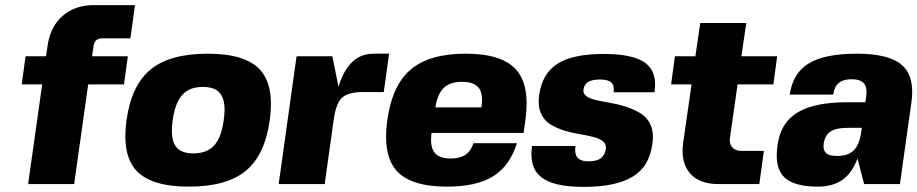

<svg xmlns="http://www.w3.org/2000/svg" viewBox="-20 -720 3588 751"><path d="M380 -570Q350 -570 346 -540L340 -500H480L465 -390H325L270 0H90L145 -390H65L80 -500H160L166 -540Q176 -615 224.5 -657.5Q273 -700 348 -700H508L490 -570Z M569.5 -448.5Q645 -510 792 -510Q939 -510 996.5 -448Q1054 -386 1035 -249.5Q1016 -113 941 -51.5Q866 10 719 10Q572 10 514 -52Q456 -114 475 -250.5Q494 -387 569.5 -448.5ZM855 -250Q862 -295 855 -324Q848 -353 828.5 -366.5Q809 -380 773 -380Q721 -380 693 -349Q665 -318 655.5 -250Q646 -182 665 -151Q684 -120 736.5 -120Q789 -120 817.5 -151Q846 -182 855 -250Z M1285 -250 1250 0H1070L1140 -500H1280L1304 -381Q1318 -426 1338 -454.5Q1358 -483 1383.5 -496.5Q1409 -510 1442 -510H1502L1481 -360H1401Q1342 -360 1318 -338Q1294 -316 1285 -250Z M1668 -200Q1661 -148 1679 -124Q1697 -100 1743 -100Q1767 -100 1784.5 -106.5Q1802 -113 1813.5 -126Q1825 -139 1832 -160H2002Q1974 -71 1909 -30.5Q1844 10 1729 10Q1587 10 1531.5 -52Q1476 -114 1495 -250.5Q1514 -387 1587 -448.5Q1660 -510 1801.5 -510Q1943 -510 1998.5 -448Q2054 -386 2035 -250L2028 -200ZM1683 -300H1863Q1871 -353 1852.5 -376.5Q1834 -400 1787 -400Q1740 -400 1715.5 -376Q1691 -352 1683 -300Z M2262 -369Q2260 -353 2275 -343Q2290 -333 2315.5 -327.5Q2341 -322 2372.5 -316.5Q2404 -311 2434.5 -300.5Q2465 -290 2489 -274.5Q2513 -259 2525.5 -229.5Q2538 -200 2532 -159Q2526 -114 2507.5 -82Q2489 -50 2455.5 -29.5Q2422 -9 2374.5 1Q2327 11 2262 11Q2145 11 2097 -27Q2049 -65 2061 -149H2231Q2228 -128 2232.5 -115Q2237 -102 2249 -95.5Q2261 -89 2282 -89Q2314 -89 2330 -101Q2346 -113 2350 -139Q2352 -157 2337.5 -168Q2323 -179 2298.5 -185Q2274 -191 2243.5 -196Q2213 -201 2183.5 -210.5Q2154 -220 2130.5 -235Q2107 -250 2095 -279Q2083 -308 2089 -349Q2101 -433 2161 -471Q2221 -509 2342 -509Q2457 -509 2504.5 -473.5Q2552 -438 2540 -359H2380Q2384 -385 2371.5 -397Q2359 -409 2327.5 -409Q2296 -409 2280.5 -399.5Q2265 -390 2262 -369Z M2835 -180Q2832 -158 2844 -144Q2856 -130 2878 -130H2968L2950 0H2790Q2715 0 2678.5 -42.5Q2642 -85 2652 -160L2685 -390H2605L2620 -500H2700L2719 -630H2899L2880 -500H3020L3005 -390H2865Z M3021 -150Q3029 -210 3060.5 -247Q3092 -284 3149.5 -302Q3207 -320 3295 -320H3365L3368 -340Q3373 -377 3359.5 -393.5Q3346 -410 3312 -410Q3289 -410 3274 -403.5Q3259 -397 3250.5 -384Q3242 -371 3239 -350H3069Q3081 -434 3143.5 -472Q3206 -510 3332 -510Q3458 -510 3508.5 -465Q3559 -420 3545 -320L3500 0H3360L3334 -100Q3313 -43 3275 -16.5Q3237 10 3179 10Q3084 10 3046.5 -28Q3009 -66 3021 -150ZM3301 -220Q3268 -220 3248.5 -214.5Q3229 -209 3217.5 -196Q3206 -183 3202 -160Q3200 -146 3202.5 -136.5Q3205 -127 3211.5 -121Q3218 -115 3228.5 -112.5Q3239 -110 3255 -110Q3297 -110 3319 -131.5Q3341 -153 3348 -200L3351 -220Z"/></svg>

Font: Fivo Sans Modern Heavy
Style: Regular
Weight: 900
Designer: Alexander Slobzheninov
Foundry: Alexander Slobzheninov
Version: 1.0